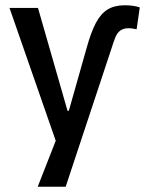

<svg xmlns="http://www.w3.org/2000/svg" viewBox="-20 -528 564 728"><path d="M309 -348Q325 -406 343.5 -441Q362 -476 388 -492Q414 -508 453 -508Q470 -508 484 -506Q498 -504 510 -500L498 -417Q492 -418 484 -419.5Q476 -421 468 -421Q448 -421 436 -412Q424 -403 417 -385.5Q410 -368 402 -342L229 180H123L208 -37L205 45L16 -498H124L236 -108H241Z"/></svg>

Font: Nunito Sans 7pt Condensed SemiBold
Style: Regular
Weight: 600
Width: 3
Designer: Vernon Adams
Foundry: Vernon Adams
Version: Version 3.101;gftools[0.9.27]